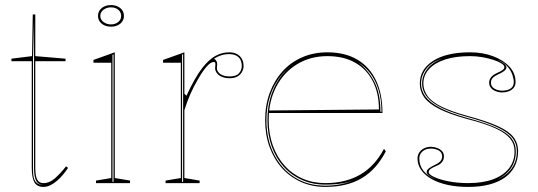

<svg xmlns="http://www.w3.org/2000/svg" viewBox="-20 -721 2120 756"><path d="M151 15Q126 15 115.5 -3Q105 -21 105 -61V-480H25V-490L106 -500L109 -664H119V-500L238 -490V-480H119V-61Q119 -28 126.5 -14Q134 0 151 0Q175 0 196.5 -19Q218 -38 240 -66L248 -60Q240 -48 229.5 -35Q219 -22 206 -10.5Q193 1 179 8Q165 15 151 15ZM151 7Q130 6 122 -10Q114 -26 114 -61V-640L110 -490V-61Q110 -50 110.5 -40Q111 -30 113 -21.5Q115 -13 119.5 -6.5Q124 0 131 3Q135 5 140 6Q145 7 151 7Z M417 -616Q402 -616 390.5 -621.5Q379 -627 372.5 -636.5Q366 -646 366 -658Q366 -671 372.5 -680.5Q379 -690 390.5 -695.5Q402 -701 417 -701Q432 -701 443.5 -695.5Q455 -690 461.5 -680.5Q468 -671 468 -658Q468 -646 461.5 -636.5Q455 -627 443.5 -621.5Q432 -616 417 -616ZM358 0V-10L418 -20V-474H348V-485L432 -515V-20L492 -10V0ZM423 -5H427V-507L423 -505ZM417 -625Q429 -625 438 -629.5Q447 -634 452 -641.5Q457 -649 457 -658Q457 -668 452 -675.5Q447 -683 438 -687.5Q429 -692 417 -692Q405 -692 395.5 -687.5Q386 -683 380.5 -675.5Q375 -668 375 -658Q375 -649 380.5 -641.5Q386 -634 395.5 -629.5Q405 -625 417 -625Z M632 0V-10L692 -20V-474H622V-485L706 -515V-352L714 -344Q731 -380 746.5 -407.5Q762 -435 777 -454Q803 -487 828.5 -501Q854 -515 882 -515Q900 -515 912.5 -508.5Q925 -502 932 -490Q939 -478 939 -461Q939 -449 933 -438Q927 -427 915 -420Q903 -413 884 -413Q868 -413 855 -418Q842 -423 834.5 -432.5Q827 -442 827 -453Q827 -457 827.5 -459.5Q828 -462 828 -465Q828 -468 828 -470Q828 -477 822 -477Q809 -477 792.5 -457.5Q776 -438 759 -408Q744 -383 730 -351.5Q716 -320 706 -287V-20L766 -10V0ZM701 -508 697 -506V-5H701ZM882 -508Q866 -508 851.5 -503.5Q837 -499 823 -490Q829 -486 832 -481Q835 -476 835 -470Q835 -468 835 -465Q835 -462 834.5 -459Q834 -456 834 -453Q834 -439 847.5 -429.5Q861 -420 884 -420Q910 -420 921 -432.5Q932 -445 932 -461Q932 -484 919 -496Q906 -508 882 -508Z M1269 -515Q1338 -515 1386.5 -486.5Q1435 -458 1460.5 -404.5Q1486 -351 1486 -276H1038V-286L1472 -290Q1472 -355 1447.5 -402Q1423 -449 1378 -474.5Q1333 -500 1269 -500Q1202 -500 1149.5 -468Q1097 -436 1067.5 -379Q1038 -322 1038 -248Q1038 -193 1054.5 -147.5Q1071 -102 1100.5 -69Q1130 -36 1171 -18Q1212 0 1261 0Q1301 0 1335.5 -8.5Q1370 -17 1398.5 -33.5Q1427 -50 1450.5 -75.5Q1474 -101 1492 -135L1499 -125Q1481 -90 1457.5 -63.5Q1434 -37 1404.5 -19.5Q1375 -2 1339 6.5Q1303 15 1261 15Q1209 15 1165.5 -4.5Q1122 -24 1090.5 -59Q1059 -94 1041.5 -142Q1024 -190 1024 -248Q1024 -307 1042 -355.5Q1060 -404 1092.5 -440Q1125 -476 1170 -495.5Q1215 -515 1269 -515ZM1029 -248Q1029 -173 1058.5 -114.5Q1088 -56 1140 -23Q1192 10 1261 10Q1294 10 1323 4Q1352 -2 1372 -12Q1353 -3 1324.5 1.5Q1296 6 1261 6Q1211 6 1169 -12.5Q1127 -31 1096.5 -65Q1066 -99 1049.5 -145.5Q1033 -192 1033 -248Q1033 -325 1064 -385Q1095 -445 1149 -476Q1112 -455 1085 -421Q1058 -387 1043.5 -343.5Q1029 -300 1029 -248ZM1478 -281H1482Q1482 -331 1470 -368.5Q1458 -406 1437.5 -432.5Q1417 -459 1389 -476Q1428 -448 1453 -401Q1478 -354 1478 -281Z M1823 15Q1779 15 1742.5 7Q1706 -1 1679.5 -16Q1653 -31 1638.5 -51.5Q1624 -72 1624 -97Q1624 -111 1631.5 -121.5Q1639 -132 1651 -137.5Q1663 -143 1676 -143Q1689 -143 1701 -138.5Q1713 -134 1720.5 -126Q1728 -118 1728 -105Q1728 -93 1721 -83.5Q1714 -74 1701 -69Q1682 -61 1675 -55.5Q1668 -50 1668 -43Q1668 -34 1689.5 -24Q1711 -14 1746.5 -7Q1782 0 1823 0Q1881 0 1921.5 -15Q1962 -30 1984 -58Q2006 -86 2006 -125Q2006 -154 1988.5 -175.5Q1971 -197 1931 -215.5Q1891 -234 1821 -252Q1751 -271 1709.5 -292Q1668 -313 1650.5 -337.5Q1633 -362 1633 -392Q1633 -448 1685.5 -481.5Q1738 -515 1831 -515Q1880 -515 1920.5 -500Q1961 -485 1985.5 -459Q2010 -433 2010 -398Q2010 -384 2002.5 -375Q1995 -366 1983 -361.5Q1971 -357 1958 -357Q1948 -357 1939 -359.5Q1930 -362 1922.5 -366.5Q1915 -371 1910.5 -378.5Q1906 -386 1906 -395Q1906 -420 1938 -434Q1954 -441 1960 -446Q1966 -451 1966 -457Q1966 -464 1954 -471.5Q1942 -479 1922 -485.5Q1902 -492 1878.5 -496Q1855 -500 1831 -500Q1773 -500 1732 -486.5Q1691 -473 1669 -448.5Q1647 -424 1647 -392Q1647 -366 1663.5 -343Q1680 -320 1718.5 -301Q1757 -282 1823 -264Q1897 -244 1940 -224.5Q1983 -205 2001.5 -181.5Q2020 -158 2020 -125Q2020 -92 2006.5 -66Q1993 -40 1968 -22Q1943 -4 1906.5 5.5Q1870 15 1823 15ZM1696 -14Q1677 -24 1668.5 -30.5Q1660 -37 1660 -44Q1660 -52 1670 -59Q1680 -66 1693 -72Q1708 -79 1714.5 -87Q1721 -95 1721 -105Q1721 -121 1707.5 -128.5Q1694 -136 1676 -136Q1664 -136 1654 -131.5Q1644 -127 1637.5 -118Q1631 -109 1631 -97Q1631 -69 1647.5 -48.5Q1664 -28 1696 -14ZM1938 -14Q1963 -25 1980 -41Q1997 -57 2006 -78Q2015 -99 2015 -125Q2015 -156 1997 -178.5Q1979 -201 1937 -220.5Q1895 -240 1822 -260Q1771 -274 1736.5 -288.5Q1702 -303 1681.5 -319.5Q1661 -336 1651.5 -354Q1642 -372 1642 -392Q1642 -422 1661 -448Q1680 -474 1720 -490Q1678 -476 1658 -449.5Q1638 -423 1638 -392Q1638 -364 1655.5 -340.5Q1673 -317 1713 -296Q1753 -275 1822 -256Q1893 -237 1934.5 -218Q1976 -199 1993.5 -177Q2011 -155 2011 -125Q2011 -87 1992 -59Q1973 -31 1938 -14ZM1958 -364Q1970 -364 1980.5 -367.5Q1991 -371 1997 -378.5Q2003 -386 2003 -398Q2003 -410 1997.5 -426.5Q1992 -443 1978 -459.5Q1964 -476 1938 -486Q1958 -476 1966 -469.5Q1974 -463 1974 -456Q1974 -448 1964.5 -441Q1955 -434 1941 -428Q1926 -421 1919.5 -413.5Q1913 -406 1913 -395Q1913 -385 1919.5 -378Q1926 -371 1936 -367.5Q1946 -364 1958 -364Z"/></svg>

Font: Kalnia Glaze Thin
Style: Regular
Weight: 100
Designer: Frida Medrano
Foundry: Frida Medrano
Version: Version 1.110